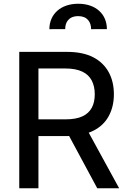

<svg xmlns="http://www.w3.org/2000/svg" viewBox="-20 -1004 683 1024"><path d="M185 0V-638.8H328.8C403.1 -638.8 448.2 -615.4 469.5 -574.2C480.1 -553.6 485.4 -529.1 485.4 -501.1C485.4 -445.3 465.2 -404.8 419.7 -383.5C396.7 -372.9 366.8 -367.5 329.9 -367.5H140.3V-278.4H337.7C449.9 -278.4 523.4 -317.8 560 -384.9C578.1 -418.3 587.4 -457 587.4 -501.1C587.4 -589.1 551.5 -659.8 477.6 -698.5C440.3 -717.7 393.8 -727.3 337.4 -727.3H82.7V0ZM322.1 -327.8 498.6 0H615.4L436.1 -327.8ZM327.8 -848.7C327.4 -884.6 346.2 -918 397.4 -918C446 -918 465.9 -885.7 465.9 -848.4L550.1 -848.7C550.1 -927.2 492.2 -984 397.4 -984C302.6 -984 243.6 -927.6 243.3 -848.4Z"/></svg>

Font: Inter 465
Style: Regular
Weight: 400
Designer: Rasmus Andersson
Foundry: rsms
Version: Version 3.019;Glyphs 3.1.2 (3151)